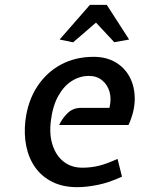

<svg xmlns="http://www.w3.org/2000/svg" viewBox="-20 -763 590 794"><path d="M299 11Q240.5 11 197 -10.5Q153.5 -32 126.2 -70Q99 -108 88.8 -157.8Q78.5 -207.5 85 -264Q95 -345.5 133.8 -404.8Q172.5 -464 232.2 -496Q292 -528 367 -528Q419.5 -528 457.8 -505.5Q496 -483 516.8 -443.5Q537.5 -404 537.2 -353.2Q537 -302.5 511.5 -246H224.5Q239 -276 261 -296.5Q283 -317 316 -317H432.5Q441.5 -353.5 433 -383.2Q424.5 -413 402.2 -431Q380 -449 348 -449Q310 -449 277 -428.2Q244 -407.5 221 -366.2Q198 -325 190.5 -264.5Q183 -206 197.8 -162Q212.5 -118 244.2 -93.8Q276 -69.5 320.5 -69.5Q355 -69.5 387.8 -77.2Q420.5 -85 466 -106L484.5 -32.5Q431.5 -8 384.8 1.5Q338 11 299 11ZM282.5 -588 226.5 -599.5 352 -743H421.5L514 -599.5L452.5 -588.5L377 -669.5Z"/></svg>

Font: Expletus Sans Medium
Style: Italic
Weight: 500
Italic angle: -7°
Version: Version 7.500